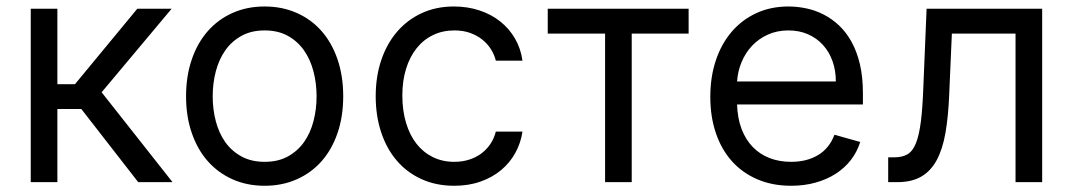

<svg xmlns="http://www.w3.org/2000/svg" viewBox="-20 -573 3375 604"><path d="M76.7 -545.5H160.5V-308.2H215.9L411.9 -545.5H519.9L299.7 -282.7L522.7 0H414.8L235.8 -230.1H160.5V0H76.7Z M812.5 11.4Q757.1 11.4 711.6 -8.9Q666.2 -29.1 633.7 -65.9Q601.2 -102.6 583.3 -154.7Q565.3 -206.7 565.3 -269.9Q565.3 -333.8 583.3 -386Q601.2 -438.2 633.7 -475.1Q666.2 -512.1 711.6 -532.3Q757.1 -552.6 812.5 -552.6Q867.9 -552.6 913.5 -532.3Q959.2 -512.1 991.7 -475.1Q1024.1 -438.2 1041.9 -386Q1059.7 -333.8 1059.7 -269.9Q1059.7 -206.7 1041.9 -154.7Q1024.1 -102.6 991.7 -65.9Q959.2 -29.1 913.5 -8.9Q867.9 11.4 812.5 11.4ZM812.5 -63.9Q854.8 -63.9 885.5 -80.8Q916.2 -97.7 936.3 -125.9Q956.3 -154.1 966.1 -191.6Q975.9 -229 975.9 -269.9Q975.9 -311.1 966.1 -348.5Q956.3 -386 936.3 -414.6Q916.2 -443.2 885.5 -460.2Q854.8 -477.3 812.5 -477.3Q770.6 -477.3 739.7 -460.2Q708.8 -443.2 688.7 -414.6Q668.7 -386 658.9 -348.5Q649.1 -311.1 649.1 -269.9Q649.1 -229 658.9 -191.6Q668.7 -154.1 688.7 -125.9Q708.8 -97.7 739.7 -80.8Q770.6 -63.9 812.5 -63.9Z M1409.1 11.4Q1351.6 11.4 1305.8 -9.6Q1259.9 -30.5 1228 -68Q1196 -105.5 1179 -157.1Q1161.9 -208.8 1161.9 -269.9Q1161.9 -332.4 1179.5 -384.2Q1197.1 -436.1 1229.4 -473.5Q1261.7 -511 1307 -531.8Q1352.3 -552.6 1407.7 -552.6Q1451 -552.6 1488.1 -540.3Q1525.2 -528.1 1553.4 -505.7Q1581.7 -483.3 1600 -451.9Q1618.3 -420.5 1623.6 -382.1H1539.8Q1535.2 -400.9 1524.5 -418Q1513.8 -435 1497.3 -448.3Q1480.8 -461.6 1458.8 -469.5Q1436.8 -477.3 1409.1 -477.3Q1372.5 -477.3 1342.3 -462.7Q1312.1 -448.2 1290.7 -421.3Q1269.2 -394.5 1257.5 -356.9Q1245.7 -319.2 1245.7 -272.7Q1245.7 -225.5 1257.3 -186.8Q1268.8 -148.1 1290.1 -120.9Q1311.4 -93.8 1341.6 -78.8Q1371.8 -63.9 1409.1 -63.9Q1433.6 -63.9 1454.9 -70.5Q1476.2 -77.1 1493.1 -89.3Q1509.9 -101.6 1522 -119.1Q1534.1 -136.7 1539.8 -159.1H1623.6Q1618.3 -122.9 1601 -91.8Q1583.8 -60.7 1556.3 -37.8Q1528.8 -14.9 1491.7 -1.8Q1454.5 11.4 1409.1 11.4Z M1703.1 -545.5H2146.3V-467.3H1967.3V0H1883.5V-467.3H1703.1Z M2468.8 11.4Q2409.8 11.4 2362.6 -8.9Q2315.3 -29.1 2282.5 -65.9Q2249.6 -102.6 2232.1 -154.1Q2214.5 -205.6 2214.5 -268.5Q2214.5 -331.3 2232.1 -383.5Q2249.6 -435.7 2282 -473.4Q2314.3 -511 2359.6 -531.8Q2404.8 -552.6 2460.2 -552.6Q2488.6 -552.6 2517 -546.5Q2545.5 -540.5 2571.6 -527Q2597.7 -513.5 2620 -492.4Q2642.4 -471.2 2659.1 -440.9Q2675.8 -410.5 2685.2 -370.6Q2694.6 -330.6 2694.6 -279.8V-244.3H2298.7Q2300.1 -200.6 2313 -166.9Q2326 -133.2 2348.4 -110.3Q2370.7 -87.4 2401.3 -75.6Q2431.8 -63.9 2468.8 -63.9Q2518.1 -63.9 2553.6 -85.2Q2589.1 -106.5 2605.1 -149.1L2686.1 -126.4Q2676.5 -95.5 2657 -70.1Q2637.4 -44.7 2609.4 -26.6Q2581.3 -8.5 2545.8 1.4Q2510.3 11.4 2468.8 11.4ZM2609.4 -316.8Q2609.4 -351.6 2598.9 -380.9Q2588.4 -410.2 2568.9 -431.6Q2549.4 -453.1 2521.8 -465.2Q2494.3 -477.3 2460.2 -477.3Q2424.4 -477.3 2395.4 -464.1Q2366.5 -451 2345.7 -428.8Q2324.9 -406.6 2312.9 -377.7Q2300.8 -348.7 2298.7 -316.8Z M2774.1 -78.1H2794Q2818.5 -78.1 2834.9 -87.7Q2851.2 -97.3 2861.3 -122.3Q2871.4 -147.4 2877 -191.4Q2882.5 -235.4 2884.9 -304L2894.9 -545.5H3258.5V0H3174.7V-467.3H2974.4L2965.9 -272.7Q2963.1 -205.6 2954.2 -154.7Q2945.3 -103.7 2926.7 -69.2Q2908 -34.8 2878 -17.4Q2848 0 2802.6 0H2774.1Z"/></svg>

Font: Fast_Sans-Dotted
Style: Regular
Weight: 400
Version: Version 3.018